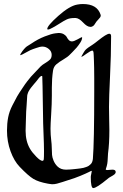

<svg xmlns="http://www.w3.org/2000/svg" viewBox="-20 -958 625 978"><path d="M444.3 -821.3Q444.3 -821.3 439.5 -821.3Q423.8 -821.3 403.3 -843.3Q382.8 -865.2 366.2 -866.2H357.4Q335.9 -866.2 320.8 -859.4Q305.7 -852.5 281.7 -836.9Q257.8 -821.3 237.3 -811.5Q229.5 -807.6 224.6 -807.6Q220.7 -807.6 220.7 -810.5Q220.7 -827.1 277.3 -877.4Q334 -927.7 373 -934.6Q387.7 -937.5 402.3 -937.5Q474.6 -937.5 492.2 -883.8Q493.2 -881.8 493.2 -878.9Q493.2 -874 489.7 -869.1Q486.3 -864.3 480.5 -858.4Q474.6 -852.5 471.7 -848.6Q469.7 -845.7 465.8 -839.8Q461.9 -834 460 -831.1Q458 -828.1 453.6 -825.2Q449.2 -822.3 444.3 -821.3ZM196.3 -138.7Q202.1 -138.7 203.1 -147.5Q204.1 -156.2 204.1 -185.5V-191.4Q204.1 -218.8 201.7 -277.8Q199.2 -336.9 199.2 -369.1Q196.3 -567.4 195.3 -569.3Q194.3 -571.3 192.4 -571.3Q188.5 -571.3 182.6 -565.4Q176.8 -559.6 166 -544.9L154.3 -531.2Q151.4 -527.3 145.5 -520.5Q139.6 -513.7 137.2 -510.3Q134.8 -506.8 130.4 -500.5Q126 -494.1 124 -489.3Q122.1 -484.4 120.1 -478Q118.2 -471.7 118.2 -463.9Q117.2 -444.3 115.7 -423.8Q114.3 -403.3 113.3 -389.6Q112.3 -376 112.3 -357.4Q112.3 -345.7 111.3 -324.2Q110.4 -302.7 110.4 -292Q110.4 -238.3 132.8 -200.2Q143.6 -181.6 164.6 -160.2Q185.5 -138.7 196.3 -138.7ZM552.7 -93.8Q569.3 -93.8 569.3 -82Q569.3 -75.2 563 -69.8Q556.6 -64.5 545.4 -58.6Q534.2 -52.7 529.3 -47.9Q471.7 0 455.1 0Q442.4 0 442.4 -56.6Q442.4 -61.5 444.8 -71.8Q447.3 -82 447.3 -85Q447.3 -87.9 445.3 -87.9L431.6 -81.1Q418 -74.2 388.7 -62Q359.4 -49.8 326.2 -40Q316.4 -37.1 299.3 -31.2Q282.2 -25.4 270 -22.5Q257.8 -19.5 245.1 -19.5Q241.2 -19.5 233.4 -21Q225.6 -22.5 223.6 -22.5Q175.8 -31.2 149.9 -46.9Q124 -62.5 80.1 -108.4Q51.8 -137.7 33.7 -187.5Q15.6 -237.3 15.6 -293Q15.6 -329.1 21.5 -359.9Q27.3 -390.6 43.5 -421.9Q59.6 -453.1 66.9 -466.3Q74.2 -479.5 96.7 -512.7Q107.4 -529.3 119.1 -544.4Q130.9 -559.6 137.7 -567.4Q144.5 -575.2 162.1 -593.3Q179.7 -611.3 186.5 -619.1Q195.3 -627.9 210.9 -637.2Q226.6 -646.5 234.9 -654.8Q243.2 -663.1 243.2 -678.7Q243.2 -696.3 228.5 -708.5Q213.9 -720.7 196.3 -720.7Q189.5 -720.7 181.6 -718.8Q173.8 -716.8 164.1 -713.4Q154.3 -710 148.4 -708Q137.7 -705.1 112.8 -690.9Q87.9 -676.8 84 -676.8Q83 -676.8 83 -678.7Q83 -680.7 85 -683.6Q93.8 -698.2 102.5 -708Q111.3 -717.8 116.2 -721.2Q121.1 -724.6 138.7 -735.4Q172.9 -758.8 208 -772.5Q243.2 -786.1 260.7 -788.1L278.3 -790Q294.9 -790 305.7 -783.2Q316.4 -776.4 320.3 -768.6Q324.2 -760.7 330.6 -753.9Q336.9 -747.1 346.7 -747.1Q356.4 -747.1 375.5 -757.8Q394.5 -768.6 396.5 -768.6Q398.4 -768.6 398.4 -766.6Q398.4 -755.9 389.2 -741.2Q379.9 -726.6 370.1 -715.3Q360.4 -704.1 348.6 -692.4L336.9 -680.7Q325.2 -668 303.2 -655.3Q281.2 -642.6 267.1 -630.4Q252.9 -618.2 250 -597.7Q244.1 -557.6 244.1 -511.7V-471.7Q244.1 -429.7 240.7 -377Q237.3 -324.2 237.3 -302.7Q237.3 -271.5 241.2 -240.2Q243.2 -226.6 243.7 -204.1Q244.1 -181.6 245.1 -168.9Q246.1 -156.2 252.9 -139.6Q259.8 -123 272.5 -110.4Q289.1 -93.8 316.4 -93.8Q330.1 -93.8 337.9 -94.7Q342.8 -94.7 354.5 -96.2Q366.2 -97.7 372.1 -98.1Q377.9 -98.6 388.7 -100.1Q399.4 -101.6 405.3 -103Q411.1 -104.5 419.4 -107.4Q427.7 -110.4 432.6 -113.8Q437.5 -117.2 442.4 -122.1Q447.3 -127 449.7 -133.8Q452.1 -140.6 453.1 -148.4Q460 -234.4 460 -491.2Q460 -530.3 460 -560.1Q460 -589.8 459.5 -611.8Q459 -633.8 458.5 -648.9Q458 -664.1 457.5 -673.8Q457 -683.6 456.5 -689Q456.1 -694.3 454.6 -696.8Q453.1 -699.2 452.6 -699.7Q452.1 -700.2 450.2 -700.2Q442.4 -700.2 420.9 -684.6Q399.4 -668.9 396.5 -668.9Q394.5 -668.9 394.5 -670.9Q394.5 -671.9 395.5 -671.9Q396.5 -672.9 396.5 -673.8Q400.4 -681.6 404.8 -688.5Q409.2 -695.3 411.6 -699.2Q414.1 -703.1 420.9 -709Q427.7 -714.8 429.7 -715.8Q431.6 -716.8 441.4 -723.6Q451.2 -730.5 453.1 -731.4Q460.9 -736.3 480.5 -752Q500 -767.6 514.6 -776.9Q529.3 -786.1 537.1 -786.1Q545.9 -786.1 545.9 -773.4Q545.9 -677.7 540.5 -569.3Q535.2 -460.9 535.2 -414.1Q535.2 -391.6 536.1 -352.5Q537.1 -313.5 537.1 -294.9Q537.1 -226.6 530.3 -176.8Q529.3 -166 528.8 -150.9Q528.3 -135.7 526.4 -124Q524.4 -112.3 519.5 -98.6Q519.5 -97.7 519.5 -97.7L518.6 -95.7Q518.6 -91.8 526.4 -91.8Q529.3 -91.8 538.6 -92.8Q547.9 -93.8 552.7 -93.8Z"/></svg>

Font: Isabella
Style: Medium
Weight: 500
Designer: John Stracke
Version: Version 001.202